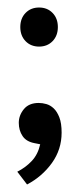

<svg xmlns="http://www.w3.org/2000/svg" viewBox="-20 -371 208 511"><path d="M84 -351Q106 -351 120 -336.5Q134 -322 134 -299Q134 -276 120 -261.5Q106 -247 84 -247Q62 -247 48 -261.5Q34 -276 34 -299Q34 -322 48 -336.5Q62 -351 84 -351ZM83 -97Q93 -97 103.5 -94Q114 -91 123 -82.5Q132 -74 138 -58.5Q144 -43 144 -18Q144 27 118 63Q92 99 52 120L26 86Q48 75 64.5 57.5Q81 40 87 13L72 10Q50 6 40 -9Q30 -24 30 -44Q30 -64 43.5 -80.5Q57 -97 83 -97Z"/></svg>

Font: Mukta Malar
Style: Regular
Weight: 400
Designer: Aadarsh Rajan, Girish Dalvi, Yashodeep Gholap
Foundry: Ek Type
Version: Version 2.538;PS 1.000;hotconv 16.6.51;makeotf.lib2.5.65220;